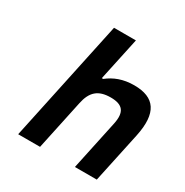

<svg xmlns="http://www.w3.org/2000/svg" viewBox="-164 -842 935 973"><g transform="rotate(30 303.5 -355.0)"><path d="M226 -710 75 0H203L265 -291C280 -364 316 -396 389 -396C460 -396 484 -364 469 -291L407 0H535L598 -295C629 -442 582 -509 461 -509C396 -509 347 -489 308 -458H300L354 -710Z"/></g></svg>

Font: LT Wave Mono Bold
Style: Italic
Weight: 700
Designer: Daniel Lyons
Version: Version 2.5 (Glyphs App)